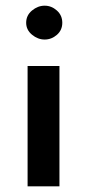

<svg xmlns="http://www.w3.org/2000/svg" viewBox="-20 -655 306 675"><path d="M77 -423H189V0H77ZM72 -575Q72 -601 92.5 -618Q113 -635 137 -635Q161 -635 180 -618Q199 -601 199 -575Q199 -549 180 -532.5Q161 -516 137 -516Q113 -516 92.5 -533Q72 -550 72 -575Z"/></svg>

Font: Josefin Sans Thin SemiBold
Style: Regular
Weight: 600
Version: Version 2.000